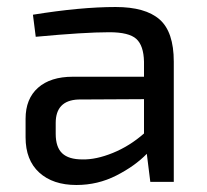

<svg xmlns="http://www.w3.org/2000/svg" viewBox="-20 -519 592 548"><path d="M310 -499Q395 -499 435.5 -463.5Q476 -428 476 -343V0H409L399 -80Q365 -45 312 -18Q259 9 198 9Q131 9 92 -26.5Q53 -62 53 -127V-180Q53 -237 88.5 -268.5Q124 -300 188 -300H391V-343Q390 -389 369 -408Q348 -427 292 -427Q221 -427 82 -414L74 -477Q210 -499 310 -499ZM215 -64Q254 -63 302 -82.5Q350 -102 391 -138V-236L203 -235Q139 -232 139 -168V-137Q139 -99 157.5 -81.5Q176 -64 215 -64Z"/></svg>

Font: Exo 2
Style: Regular
Weight: 400
Designer: Natanael Gama
Version: Version 1.001;PS 001.001;hotconv 1.0.70;makeotf.lib2.5.58329